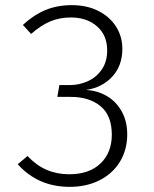

<svg xmlns="http://www.w3.org/2000/svg" viewBox="-20 -716 600 747"><path d="M456 -526Q456 -460 416.5 -417.5Q377 -375 314 -366Q358 -364 394.5 -343Q431 -322 453 -283.5Q475 -245 475 -193Q475 -134 447 -87.5Q419 -41 368 -15Q317 11 251 11Q128 11 49 -77L87 -109Q122 -72 162 -55Q202 -38 249 -38Q327 -38 371 -80Q415 -122 415 -192Q415 -267 371 -303Q327 -339 256 -339H203L211 -385H252Q288 -385 321.5 -400Q355 -415 376 -445.5Q397 -476 397 -520Q397 -579 357.5 -613.5Q318 -648 256 -648Q212 -648 176 -633Q140 -618 101 -584L69 -619Q111 -658 157 -677Q203 -696 259 -696Q318 -696 362.5 -673.5Q407 -651 431.5 -612.5Q456 -574 456 -526Z"/></svg>

Font: Statis Sans Light
Style: Regular
Weight: 300
Designer: bBox Type GmbH
Foundry: bBox Type GmbH
Version: Version 1.000